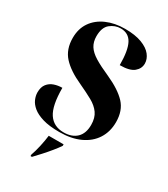

<svg xmlns="http://www.w3.org/2000/svg" viewBox="-226 -828 1010 1152"><g transform="rotate(30 279.0 -251.5)"><path d="M257 10Q187 10 142 -3.5Q97 -17 71.5 -38Q46 -59 35.5 -83.5Q25 -108 25 -131Q25 -168 42 -189.5Q59 -211 85.5 -220Q112 -229 141 -229Q141 -106 176 -53.5Q211 -1 280 -1Q337 -1 369.5 -32Q402 -63 402 -122Q402 -171 380 -202Q358 -233 318 -255Q278 -277 224 -302Q135 -342 90 -391.5Q45 -441 45 -520Q45 -584 76.5 -629.5Q108 -675 164 -699.5Q220 -724 291 -724Q361 -724 407 -706.5Q453 -689 475 -661Q497 -633 497 -602Q497 -567 468 -543Q439 -519 371 -519Q371 -620 346.5 -666.5Q322 -713 267 -713Q228 -713 195.5 -687Q163 -661 163 -600Q163 -561 180.5 -533Q198 -505 237 -481Q276 -457 342 -428Q433 -387 478 -339Q523 -291 523 -211Q523 -145 491 -95Q459 -45 399 -17.5Q339 10 257 10ZM180 211Q191 181 200.5 138.5Q210 96 214 61H317V71Q303 92 281 119Q259 146 235 172.5Q211 199 190 221H180Z"/></g></svg>

Font: Noto Serif Display SemiCondensed ExtraBold
Style: Regular
Weight: 800
Width: 4
Designer: Monotype Design Team
Foundry: Monotype Imaging Inc.
Version: Version 2.009